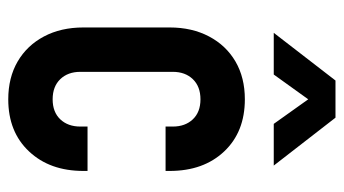

<svg xmlns="http://www.w3.org/2000/svg" viewBox="-204 -616 832 465"><g transform="rotate(90 212.5 -384.0)"><path d="M221 12.5Q168.5 12.5 129.5 -10.2Q90.5 -33 68.8 -74Q47 -115 47 -169.5V-378.5Q47 -432.5 68.8 -473.8Q90.5 -515 129.5 -537.8Q168.5 -560.5 221 -560.5Q300 -560.5 347.2 -510.5Q394.5 -460.5 394.5 -378.5V-368.5H287V-386Q287 -416 269.5 -434.5Q252 -453 221 -453Q190 -453 172.2 -434.5Q154.5 -416 154.5 -386V-162Q154.5 -132 172.2 -113.5Q190 -95 221 -95Q252 -95 269.5 -113.5Q287 -132 287 -162V-179.5H394.5V-169.5Q394.5 -88 347.2 -37.8Q300 12.5 221 12.5ZM60 -630.5 175.5 -780H265.5L381.5 -630.5H280.5L221 -714L161 -630.5Z"/></g></svg>

Font: Mohave Light SemiBold
Style: Regular
Weight: 600
Version: Version 2.003